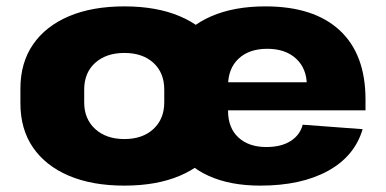

<svg xmlns="http://www.w3.org/2000/svg" viewBox="-20 -571 1209 602"><path d="M370 11Q269 11 196 -20Q123 -51 83.5 -108.5Q44 -166 44 -247V-293Q44 -374 83.5 -431.5Q123 -489 196 -520Q269 -551 370 -551Q471 -551 544 -520Q617 -489 656.5 -431.5Q696 -374 696 -293V-247Q696 -166 656.5 -108.5Q617 -51 544 -20Q471 11 370 11ZM370 -135Q427 -135 461 -166.5Q495 -198 495 -250V-290Q495 -343 461 -374Q427 -405 370 -405Q313 -405 278.5 -374Q244 -343 244 -290V-250Q244 -198 278.5 -166.5Q313 -135 370 -135ZM796 11Q702 11 634.5 -19.5Q567 -50 531 -108Q495 -166 495 -246V-294Q495 -374 533 -431.5Q571 -489 642.5 -520Q714 -551 812 -551Q964 -551 1045 -476Q1126 -401 1126 -259V-225H659V-313H968L942 -280V-303Q942 -356 908.5 -387Q875 -418 818 -418Q761 -418 728 -387Q695 -356 695 -302V-224Q695 -170 727.5 -140Q760 -110 815 -110Q862 -110 891.5 -129Q921 -148 929 -180L1117 -166Q1092 -81 1008 -35Q924 11 796 11Z"/></svg>

Font: Pathway Extreme 28pt ExtraBold
Style: Regular
Weight: 800
Designer: Eduardo Rodriguez Tunni
Foundry: Eduardo Rodriguez Tunni
Version: Version 1.001;gftools[0.9.26]